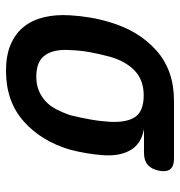

<svg xmlns="http://www.w3.org/2000/svg" viewBox="0 -590 600 640"><g transform="rotate(90 300.0 -270.0)"><path d="M490 -450H410Q460 -441 481 -404Q502 -367 497 -310Q495 -284 490.5 -257.5Q486 -231 479 -204Q451 -108 384.5 -49Q318 10 216 10Q165 10 128.5 -5.5Q92 -21 69.5 -49Q47 -77 37.5 -116.5Q28 -156 31 -204Q33 -237 38.5 -270Q44 -303 54 -336Q82 -432 148 -491Q214 -550 316 -550H509Q534 -550 544 -537.5Q554 -525 549 -500Q544 -475 529.5 -462.5Q515 -450 490 -450ZM235 -91Q261 -91 281 -99Q301 -107 317 -121.5Q333 -136 344 -157Q355 -178 364 -204Q372 -237 378 -270Q384 -303 386 -336Q389 -393 369.5 -421Q350 -449 298 -449Q247 -449 215.5 -419Q184 -389 169 -336Q160 -303 154 -270Q148 -237 147 -204Q143 -151 163.5 -121Q184 -91 235 -91Z"/></g></svg>

Font: Maple Mono NL SemiBold
Style: Italic
Weight: 600
Italic angle: -10°
Monospace: yes
Designer: subframe7536
Version: Version 7.000